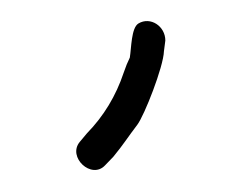

<svg xmlns="http://www.w3.org/2000/svg" viewBox="-20 -74 231 180"><path d="M109.8 -52C103 -47.9 103.2 -29 101.7 -20C99.7 -16 97.8 -11.3 96 -6C88.7 15.9 77.2 34.9 61.5 51L54.8 59C42.9 73.3 65.8 94.6 78.5 81L86.2 73C95.5 61.8 100.4 53.8 108.7 43C115.3 34.3 133.2 -11.2 133.7 -26L135 -36C135 -49.5 121 -58.7 109.8 -52Z"/></svg>

Font: MewTooHand
Style: CondLta
Weight: 400
Designer: Mew Too, Robert Jablonski
Version: Version 0.77